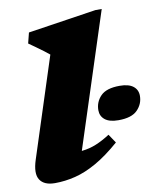

<svg xmlns="http://www.w3.org/2000/svg" viewBox="-84 -805 727 886"><g transform="rotate(-10 279.0 -362.0)"><path d="M183.5 -573Q174.5 -581 158.2 -593Q142 -605 124 -618Q106 -631 91.5 -641L104 -690.5L424 -739H453.5L225.5 -36.5L173 -111Q217.5 -106.5 252 -110.2Q286.5 -114 318 -127Q349.5 -140 383.5 -162L411 -121Q351 -68.5 298.5 -38.8Q246 -9 197.8 3Q149.5 15 102 15Q51 15 31.8 -15Q12.5 -45 33 -107.5ZM441 -220Q399 -220 378 -236.8Q357 -253.5 357 -281.5Q357 -320 384 -347.8Q411 -375.5 473 -375.5Q515 -375.5 536.2 -359Q557.5 -342.5 557.5 -314Q557.5 -276 530.2 -248Q503 -220 441 -220Z"/></g></svg>

Font: Newsreader 9pt ExtraBold
Style: Italic
Weight: 800
Italic angle: -17°
Designer: Hugues Gentile
Foundry: Production Type
Version: Version 1.003